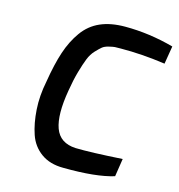

<svg xmlns="http://www.w3.org/2000/svg" viewBox="-110 -837 877 940"><g transform="rotate(15 328.5 -367.0)"><path d="M106 -379Q121 -472 142 -535Q163 -598 197.5 -646Q232 -694 284.5 -717Q337 -740 410 -740Q533 -740 657 -706L642 -615Q522 -632 416 -631Q395 -631 386.5 -630.5Q378 -630 357 -625Q336 -620 325 -611Q314 -602 296 -583Q278 -564 267 -536.5Q256 -509 243.5 -465.5Q231 -422 222 -366Q200 -239 224 -173Q248 -107 328 -103Q405 -101 565 -111L551 -20Q461 8 295 6Q227 6 182 -26.5Q137 -59 118.5 -113Q100 -167 95.5 -236Q91 -305 106 -379Z"/></g></svg>

Font: Exo
Style: Demi Bold Italic
Weight: 600
Designer: Natanael Gama
Version: Version 1